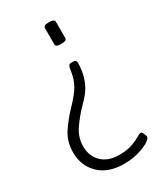

<svg xmlns="http://www.w3.org/2000/svg" viewBox="-180 -595 720 848"><g transform="rotate(-30 180.0 -171.0)"><path d="M223 -321Q240 -321 240 -306Q240 -261 224.5 -219.5Q209 -178 167 -137Q130 -100 102.5 -60Q75 -20 75 25Q75 76 107 107Q139 138 196 138Q235 138 261.5 128.5Q288 119 303.5 109.5Q319 100 325 100Q330 100 335.5 111.5Q341 123 341 130Q341 139 321 151.5Q301 164 267.5 173.5Q234 183 194 183Q114 183 68.5 139Q23 95 23 27Q23 -29 51.5 -71.5Q80 -114 117 -152Q155 -191 172.5 -221.5Q190 -252 196 -298Q198 -311 201.5 -316Q205 -321 215 -321ZM222 -525Q246 -525 246 -511V-429Q246 -415 222 -415H214Q190 -415 190 -429V-511Q190 -525 214 -525Z"/></g></svg>

Font: Asap Condensed ExtraLight
Style: Regular
Weight: 200
Width: 3
Designer: Pablo Cosgaya
Foundry: Omnibus-Type
Version: Version 3.001; ttfautohint (v1.8.4.7-5d5b)